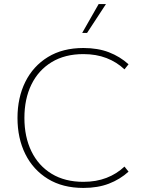

<svg xmlns="http://www.w3.org/2000/svg" viewBox="-20 -914 712 944"><path d="M390 10Q288 10 215.5 -34.5Q143 -79 104.5 -156.5Q66 -234 66 -334Q66 -434 104.5 -511.5Q143 -589 215.5 -633.5Q288 -678 390 -678Q461 -678 515.5 -657Q570 -636 612 -598L592 -573Q554 -609 503.5 -628.5Q453 -648 390 -648Q299 -648 234 -608.5Q169 -569 134.5 -498.5Q100 -428 100 -334Q100 -241 134.5 -170Q169 -99 234 -59.5Q299 -20 390 -20Q453 -20 503.5 -39.5Q554 -59 592 -95L612 -70Q570 -32 515.5 -11Q461 10 390 10ZM384 -752 465 -894H501L408 -752Z"/></svg>

Font: Gantari Thin
Style: Regular
Weight: 250
Designer: Anugrah Pasau
Foundry: Lafontype
Version: Version 1.000